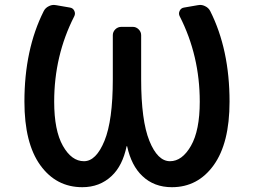

<svg xmlns="http://www.w3.org/2000/svg" viewBox="-20 -779 1040 787"><path d="M501 -179.7Q501 -179.7 500 -179.7Q499 -179.7 499 -179.7Q482.4 -99.6 437.5 -57.6Q388.7 -11.7 317.4 -11.7Q210 -11.7 145 -102.1Q80.1 -192.4 80.1 -362.3Q80.1 -576.2 159.2 -733.4Q166 -747.1 180.7 -753.9Q190.4 -758.8 201.2 -758.8Q206.1 -758.8 210 -757.8L266.6 -748Q279.3 -746.1 284.7 -734.4Q290 -722.7 284.2 -711.9Q202.1 -550.8 202.1 -362.3Q202.1 -244.1 237.8 -181.2Q273.4 -118.2 324.2 -118.2Q374 -118.2 408.2 -201.7Q442.4 -285.2 442.4 -454.1V-634.8Q442.4 -648.4 452.6 -658.7Q462.9 -668.9 477.5 -668.9H524.4Q538.1 -668.9 548.3 -658.7Q558.6 -648.4 558.6 -634.8V-454.1Q558.6 -285.2 592.3 -201.7Q626 -118.2 676.8 -118.2Q726.6 -118.2 762.7 -181.2Q798.8 -244.1 798.8 -362.3Q798.8 -550.8 716.8 -711.9Q710.9 -722.7 716.3 -734.4Q721.7 -746.1 734.4 -748L791 -757.8Q794.9 -758.8 799.8 -758.8Q810.5 -758.8 820.3 -753.9Q835 -747.1 841.8 -733.4Q920.9 -576.2 920.9 -362.3Q920.9 -192.4 856 -102.1Q791 -11.7 684.6 -11.7Q611.3 -11.7 563.5 -57.6Q518.6 -99.6 501 -179.7Z"/></svg>

Font: Gen Jyuu Gothic L Monospace Medium
Style: Regular
Weight: 500
Designer: [Source Han Sans]
Ryoko NISHIZUKA  (kana & ideographs); Paul D. Hunt (Latin, Greek & Cyrillic); Wenlong ZHANG  (bopomofo
Version: Version 1.002.20150607